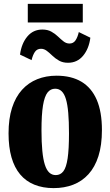

<svg xmlns="http://www.w3.org/2000/svg" viewBox="-20 -957 568 988"><path d="M24 -270.5Q24 -346.5 42 -402.2Q60 -458 93.2 -494.8Q126.5 -531.5 171.8 -549.5Q217 -567.5 271 -567.5Q347 -567.5 399 -536.5Q451 -505.5 477.8 -443.5Q504.5 -381.5 504.5 -288Q504.5 -210 486.5 -153.5Q468.5 -97 435.2 -60.5Q402 -24 356.5 -6.5Q311 11 256 11Q200 11 156.5 -6.8Q113 -24.5 83.5 -59.8Q54 -95 39 -147.8Q24 -200.5 24 -270.5ZM267 -56Q291 -56 306 -75.5Q321 -95 328 -142Q335 -189 335 -270.5Q335 -332 331.2 -375.8Q327.5 -419.5 319.2 -447Q311 -474.5 297.2 -487.5Q283.5 -500.5 264 -500.5Q240 -500.5 224.5 -480.8Q209 -461 201.2 -414Q193.5 -367 193.5 -286Q193.5 -224.5 197.8 -180.8Q202 -137 210.8 -109.5Q219.5 -82 233.5 -69Q247.5 -56 267 -56ZM83 -676Q90.5 -733 120.5 -769Q150.5 -805 198 -805Q225 -805 244.2 -794.2Q263.5 -783.5 278.2 -769.2Q293 -755 307 -744Q321 -733 337.5 -733Q357.5 -733 368.5 -749.2Q379.5 -765.5 385.5 -792L445 -763Q437.5 -706 407.5 -670Q377.5 -634 330 -634Q303 -634 283.8 -645Q264.5 -656 249.8 -670.2Q235 -684.5 221 -695.2Q207 -706 191 -706Q170.5 -706 159.5 -689.8Q148.5 -673.5 142.5 -647.5ZM406 -937V-841.5H123V-937Z"/></svg>

Font: Merriweather 24pt SemiCondensed Black
Style: Regular
Weight: 900
Width: 4
Designer: Eben Sorkin
Foundry: Eben Sorkin
Version: Version 2.100